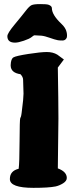

<svg xmlns="http://www.w3.org/2000/svg" viewBox="-20 -906 370 929"><path d="M52.7 -699.7Q15.6 -699.7 15.6 -731Q15.6 -745.1 51 -787.6Q86.4 -830.1 104 -853Q121.6 -876 132.8 -881.1Q144 -886.2 174.3 -886.2Q204.6 -886.2 213.9 -883.3Q231 -877.4 231 -866.7Q231 -834.5 276.4 -791.5Q297.9 -771.5 302.2 -751Q304.2 -742.2 304.2 -736.3Q304.2 -735.4 304.2 -733.9Q304.2 -727.5 302.7 -723.1Q296.4 -710 282.7 -710Q282.7 -710 282.2 -710Q267.6 -710 259.8 -711.4Q244.6 -714.4 220.5 -723.1Q196.3 -731.9 179.7 -733.4Q161.1 -734.9 152.3 -734.9Q150.4 -734.9 148.4 -734.9Q146 -734.9 145 -734.9Q142.1 -733.9 132.3 -726.1Q122.6 -718.3 95.5 -709Q68.4 -699.7 52.7 -699.7ZM259.8 -91.3Q303.2 -75.2 303.2 -44.9Q303.2 -30.3 285.2 -19Q267.1 -7.8 249 -3.9Q214.8 2.9 141.6 2.9Q28.3 2.9 27.8 -39.1V-40Q27.8 -79.1 70.3 -89.4Q74.2 -115.7 74.7 -222.2Q75.2 -328.6 77.9 -334Q80.6 -339.4 81.1 -341.3Q81.5 -343.3 82.3 -345.9Q83 -348.6 83.5 -352.3Q84 -356 84.7 -360.6Q85.4 -365.2 85.9 -370.6Q93.8 -430.2 93.8 -452.6L91.8 -520Q91.8 -533.2 79.1 -546.9Q32.7 -553.7 31.7 -587.9V-591.8Q32.7 -621.1 45.2 -628.4Q57.6 -635.7 117.4 -645Q177.2 -654.3 206.8 -654.3Q236.3 -654.3 257.3 -641.6L289.1 -618.2L259.8 -579.1Q262.7 -414.1 262.7 -332Z"/></svg>

Font: Drukaatie burti
Style: Heavy
Weight: 800
Version: Version 0.14